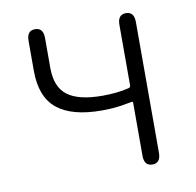

<svg xmlns="http://www.w3.org/2000/svg" viewBox="-65 -600 679 666"><g transform="rotate(-10 274.0 -266.5)"><path d="M420 0Q391 0 391 -36V-222Q391 -227 387.5 -226.5Q384 -226 367 -223Q328 -215 280 -215Q175 -215 123 -257Q71 -299 71 -391V-497Q71 -533 100 -533Q129 -533 129 -497V-391Q129 -324 168 -294.5Q207 -265 291 -265Q342 -265 384 -275Q391 -277 391 -284V-497Q391 -533 420 -533Q449 -533 449 -497V-36Q449 0 420 0Z"/></g></svg>

Font: Resource Han Rounded CN Light
Style: Regular
Weight: 300
Designer: Cyano Hao (round all glyphs); Ryoko NISHIZUKA 西塚涼子 (kana, bopomofo & ideographs); Paul D. Hunt (Latin, Greek & Cyrillic)
Foundry: Cyano Hao
Version: 0.990